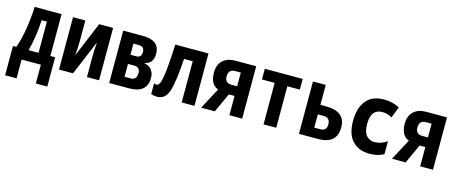

<svg xmlns="http://www.w3.org/2000/svg" viewBox="-46 -1153 4591 1944"><g transform="rotate(15 2250.0 -181.0)"><path d="M241 -437H296V-110H192Q215 -200 226 -277Q237 -354 241 -437ZM148 197V0H350V197H470V-110H420V-549H138Q133 -428 113.5 -311.5Q94 -195 63 -110H28V197Z M687 0 840 -364Q837 -325 835 -288.5Q833 -252 833 -216V0H960V-549H814L661 -183Q665 -231 667 -265Q669 -299 669 -336V-549H540V0Z M1274 0Q1462 0 1462 -158Q1462 -210 1435 -244Q1408 -278 1362 -284V-288Q1449 -308 1449 -408Q1449 -549 1273 -549H1066V0ZM1200 -449H1257Q1315 -449 1315 -390Q1315 -332 1260 -332H1200ZM1200 -236H1263Q1327 -236 1327 -172Q1327 -101 1262 -101H1200Z M1735 -432H1826V0H1960V-549H1612Q1602 -321 1585.5 -214.5Q1569 -108 1535 -108Q1517 -108 1506 -116V-3Q1537 9 1570 9Q1656 9 1688 -91Q1720 -191 1735 -432Z M2197 -373Q2197 -447 2266 -447H2326V-303H2266Q2197 -303 2197 -373ZM2173 0 2266 -202H2326V0H2460V-549H2244Q2158 -549 2110.5 -504Q2063 -459 2063 -378Q2063 -253 2148 -221L2030 0Z M2817 0V-435H2948V-547H2551V-435H2684V0Z M3259 0Q3352 0 3402 -43Q3452 -86 3452 -175Q3452 -340 3247 -340H3189V-549H3055V0ZM3189 -240H3250Q3318 -240 3318 -168Q3318 -101 3251 -101H3189Z M3945 -26V-161Q3910 -137 3877 -127Q3844 -117 3817 -117Q3762 -117 3729 -154.5Q3696 -192 3696 -276Q3696 -432 3815 -432Q3868 -432 3917 -403L3962 -520Q3891 -559 3799 -559Q3674 -559 3612 -481.5Q3550 -404 3550 -271Q3550 -129 3616.5 -59.5Q3683 10 3796 10Q3829 10 3869 2.5Q3909 -5 3945 -26Z M4197 -373Q4197 -447 4266 -447H4326V-303H4266Q4197 -303 4197 -373ZM4173 0 4266 -202H4326V0H4460V-549H4244Q4158 -549 4110.5 -504Q4063 -459 4063 -378Q4063 -253 4148 -221L4030 0Z"/></g></svg>

Font: Noto Sans Mono UI Condensed ExtraBold
Style: Regular
Weight: 800
Width: 3
Designer: Monotype Design team
Foundry: Monotype Imaging Inc.
Version: 1.000